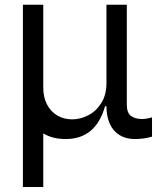

<svg xmlns="http://www.w3.org/2000/svg" viewBox="-20 -565 650 790"><path d="M605.5 -82.4V-2.8Q572.4 7.1 534.4 7.1Q498.2 7.1 471.9 -9.1Q445.7 -25.2 431.8 -55.6Q418 -85.9 418 -127.8H412.3Q392.8 -60 352.5 -26.5Q312.1 7.1 250.4 7.1Q196.7 7.1 158 -16V204.5H74.2V-545.5H158V-204.5Q158 -165.5 173.1 -135.8Q188.2 -106.2 215.4 -90Q242.5 -73.9 277.3 -73.9Q310.4 -73.9 342.9 -90.6Q375.4 -107.2 396.7 -141Q418 -174.7 418 -223V-545.5H501.8V-134.9Q501.8 -100.1 519.2 -87.7Q536.6 -75.3 564.3 -75.3Q574.2 -75.3 586.8 -77.6Q599.4 -79.9 605.5 -82.4Z"/></svg>

Font: Riot Sans
Style: Regular
Weight: 400
Designer: Rasmus Andersson
Foundry: rsms
Version: Version 4.001